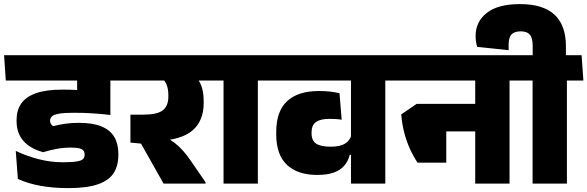

<svg xmlns="http://www.w3.org/2000/svg" viewBox="-44 -920 2942 962"><path d="M308.5 -516.5H591.5L583 -643.5H299.5ZM509 -559.5H342.5V-464H509ZM602 -516.5 593 -643.5H-23.5L-15 -516.5ZM342.5 -555V-381.5Q353.5 -379 376.5 -374.5Q399.5 -370 426 -364.5Q452.5 -359 475.2 -354.2Q498 -349.5 509 -347.5V-555ZM35 -164 45.5 -23.5Q95.5 -0.5 158.8 11Q222 22.5 298.5 22.5Q392.5 22.5 447.2 3.2Q502 -16 525.5 -53Q549 -90 549 -143V-149.5Q549 -199 528.8 -233.5Q508.5 -268 465.2 -286.2Q422 -304.5 352 -304.5Q314 -304.5 284.2 -300.2Q254.5 -296 222.5 -288Q215.5 -292.5 211.2 -299Q207 -305.5 207 -314V-316Q207 -328 216.2 -336.8Q225.5 -345.5 251 -350.2Q276.5 -355 325 -355Q374 -355 418.5 -352.2Q463 -349.5 509 -344V-448.5Q450 -459 392 -465Q334 -471 270 -471Q187 -471 136.2 -453Q85.5 -435 62.2 -401Q39 -367 39 -318.5V-313.5Q39 -253 73.5 -213.8Q108 -174.5 172.5 -157.5Q206.5 -168 240.2 -174.2Q274 -180.5 312 -180.5Q339.5 -180.5 354.2 -176.5Q369 -172.5 374.5 -164.8Q380 -157 380 -146V-145Q380 -131.5 372 -123.2Q364 -115 340.5 -111Q317 -107 270.5 -107Q210 -107 149.5 -122.5Q89 -138 35 -164Z M1048 -516.5 1039 -643.5H558L567 -516.5ZM986 0V-6.5L914 -111.5Q893 -142 873.5 -164.2Q854 -186.5 831.2 -204Q808.5 -221.5 778.5 -237V-284L609.5 -345.5V-205.5L662.5 -200.5L775.5 0ZM929 -544.5H751.5Q778.5 -523 789 -499.8Q799.5 -476.5 799.5 -444V-435Q799.5 -389.5 771.8 -367.5Q744 -345.5 673 -345.5H609.5L696 -211L744 -213Q868 -219.5 922.2 -267.8Q976.5 -316 976.5 -404V-415Q976.5 -457 965.2 -488.5Q954 -520 929 -544.5Z M1248 0V-559.5H1076V0ZM1330.5 -516.5 1321.5 -643.5H993.5L1002 -516.5Z M1886.5 -559.5H1714.5V0H1886.5ZM1690.5 -516.5H1969L1960.5 -643.5H1682ZM1289.5 -516.5H1919L1910.5 -643.5H1281ZM1340 -247Q1340 -144.5 1393.8 -94Q1447.5 -43.5 1545.5 -43.5Q1594.5 -43.5 1627.8 -55.2Q1661 -67 1680.8 -89.8Q1700.5 -112.5 1708.5 -144.5H1726L1717.5 -245Q1710 -216.5 1685.2 -200.8Q1660.5 -185 1613.5 -185Q1562.5 -185 1539.8 -200.5Q1517 -216 1517 -252.5V-257Q1517 -292.5 1539 -308.5Q1561 -324.5 1607.5 -324.5Q1624.5 -324.5 1639.5 -323.5Q1654.5 -322.5 1668 -320L1657 -453Q1634 -458.5 1609.2 -461.2Q1584.5 -464 1554.5 -464Q1449 -464 1394.5 -413.2Q1340 -362.5 1340 -258Z M2509 -559.5H2337V0H2509ZM2313 -516.5H2591.5L2583 -643.5H2304.5ZM2541.5 -516.5 2533 -643.5H1916.5L1925.5 -516.5ZM2405.5 -399.5H2129.5V-261.5H2405.5ZM2048 -105H2192V-399.5H2043.5L1966.5 -347Q1970 -300 1981 -257Q1992 -214 2009.2 -175.8Q2026.5 -137.5 2048 -105Z M2796.5 0V-559.5H2624.5V0ZM2879 -516.5 2870 -643.5H2542L2550.5 -516.5ZM2561.5 -899.5Q2450.5 -899.5 2394.8 -855.2Q2339 -811 2339 -740Q2339 -726 2340.8 -712.5Q2342.5 -699 2347 -685L2504.5 -668.5V-696.5Q2504.5 -732.5 2519.2 -747.8Q2534 -763 2565.5 -763Q2595.5 -763 2610.2 -747Q2625 -731 2625 -689V-626.5H2791.5V-687.5Q2791.5 -793.5 2734.2 -846.5Q2677 -899.5 2561.5 -899.5Z"/></svg>

Font: Anek Devanagari Medium ExtraBold
Style: Regular
Weight: 800
Version: Version 1.003